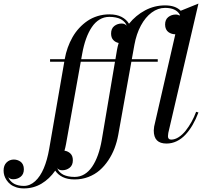

<svg xmlns="http://www.w3.org/2000/svg" viewBox="-227 -790 1146 1070"><path d="M52 -460H133.8L134 -461.9Q139.6 -493.9 150.4 -524.2Q161.1 -554.4 176.9 -582.3Q192.6 -610.1 214 -633.3Q235.4 -656.5 260.5 -673.6Q285.6 -690.7 316.8 -700.3Q347.9 -710 382.1 -710Q423.6 -710 450.8 -695.6Q478 -681.2 491.9 -657.7Q530 -704.8 581.9 -732.4Q633.8 -760 693.1 -760Q750.7 -760 780 -730L878.9 -770L710.9 -49.1Q709 -36.9 709 -31Q709 -12 727.1 -12Q747.6 -12 768.8 -25.6Q790 -39.3 807.9 -61.9Q825.7 -84.5 840.6 -111.3Q855.5 -138.2 866 -167L878.9 -163.1Q864.3 -124.5 846.3 -93.6Q828.4 -62.7 806.3 -39.2Q784.2 -15.6 757.3 -2.8Q730.5 10 700.9 10Q665.3 10 647.6 -7.9Q629.9 -25.9 629.9 -63Q629.9 -71.3 632.1 -85L750 -599.1H749Q739 -599.1 729.6 -602.1Q720.2 -605 711.8 -611Q703.4 -616.9 698.2 -627.8Q693.1 -638.7 693.1 -653.1Q693.1 -680.9 710.8 -694.9Q728.5 -709 752.9 -709Q764.9 -709 773.7 -702.6L775.1 -708.3Q753.7 -746.1 693.1 -746.1Q653.6 -746.1 618.4 -720.2Q583.3 -694.3 558.1 -647.5Q533 -600.6 522 -540L507.6 -460H652.1V-446H505.1L431.9 -38.1Q424.8 0.7 411.4 36.1Q397.9 71.5 376.6 103.5Q355.2 135.5 328.4 158.9Q301.5 182.4 265.6 196.2Q229.7 210 189 210Q148.9 210 122.1 196.5Q95.2 183.1 80.8 160.9Q48.6 207 4.3 233.5Q-40 260 -94 260Q-117.4 260 -136.8 253.7Q-156.2 247.3 -168.9 237.2Q-181.6 227.1 -190.4 213.9Q-199.2 200.7 -203.1 187.4Q-207 174.1 -207 160.9Q-207 131.6 -190.4 115.4Q-173.8 99.1 -149.9 99.1Q-139.9 99.1 -130.5 102.1Q-121.1 105 -112.7 111Q-104.2 116.9 -99.1 127.8Q-94 138.7 -94 153.1Q-94 180.9 -111.8 194.9Q-129.6 209 -154.1 209Q-164.1 209 -171.8 204.8Q-179.4 200.7 -181.9 195.1Q-179.4 201.9 -175.8 208.1Q-172.1 214.4 -164.9 221.6Q-157.7 228.8 -148.4 234Q-139.2 239.3 -125 242.7Q-110.8 246.1 -94 246.1Q-59.8 246.1 -31.1 219.8Q-2.4 193.6 17 147.7Q36.4 101.8 47.1 40L131.3 -446H52ZM480 -645Q477.5 -651.9 473.8 -658.1Q470 -664.3 462.3 -671.5Q454.6 -678.7 444.5 -684Q434.3 -689.2 418.1 -692.6Q401.9 -696 382.1 -696Q352.8 -696 328 -681.2Q303.2 -666.3 284.7 -638.7Q266.1 -611.1 252.7 -573.9Q239.3 -536.6 231 -490L225.6 -460H416.3L425 -512Q428.2 -530.8 434.3 -550.5Q416.3 -554.2 404.2 -567.1Q392.1 -580.1 392.1 -603Q392.1 -630.9 409.8 -644.9Q427.5 -658.9 451.9 -658.9Q461.7 -658.9 469.6 -654.5Q477.5 -650.1 480 -645ZM118.9 158.9Q109.1 158.9 101.3 154.9Q93.5 150.9 91.3 145.3H91.1Q93.5 152.1 97.3 158.3Q101.1 164.6 108.9 171.8Q116.7 179 126.8 184.1Q137 189.2 153.1 192.6Q169.2 196 189 196Q218.5 196 243.3 181.2Q268.1 166.3 286.7 138.7Q305.4 111.1 318.7 73.9Q332 36.6 340.1 -10L413.8 -446H223.1L141.1 12Q137.7 31.2 132.3 49.8Q151.9 52.5 165.4 65.6Q179 78.6 179 103Q179 130.9 161.1 144.9Q143.3 158.9 118.9 158.9Z"/></svg>

Font: Bodoni* 16
Style: Italic
Weight: 400
Italic angle: -13°
Version: Version 2.000